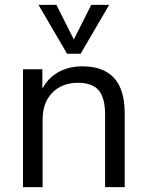

<svg xmlns="http://www.w3.org/2000/svg" viewBox="-20 -773 608 793"><path d="M495 -306V0H414V-301Q414 -369 387.5 -400Q361 -431 303 -431Q236 -431 196 -390Q156 -349 156 -279V0H75V-487H155V-407Q179 -452 222 -475.5Q265 -499 320 -499Q495 -499 495 -306ZM357 -753H431L313 -551H257L139 -753H213L285 -610Z"/></svg>

Font: wassup Sans
Style: Regular
Weight: 400
Version: Version 2.001